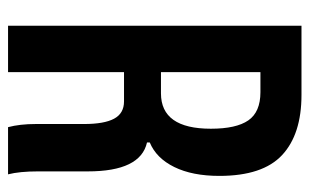

<svg xmlns="http://www.w3.org/2000/svg" viewBox="-166 -603 769 477"><g transform="rotate(90 218.5 -364.5)"><path d="M43.9 0V-729H215.8Q313.5 -729 365.2 -680.9Q417 -632.8 417 -524.9Q417 -458 395 -413.1Q373 -368.2 334 -352.1V-345.2Q405.8 -329.1 405.8 -198.2V-74.2Q405.8 -28.8 413.1 0H295.9Q288.1 -29.3 288.1 -68.8V-189Q288.1 -238.8 274.9 -263.4Q261.7 -288.1 231.9 -288.1H159.2V0ZM159.2 -379.9H211.9Q299.8 -379.9 299.8 -503.9Q299.8 -566.9 279.1 -596.9Q258.3 -627 209 -627H159.2Z"/></g></svg>

Font: Lumene Sans Condensed
Style: Bold
Weight: 600
Width: 3
Designer: Deni Anggara
Version: Version 1.003;Glyphs 3.1.2 (3151)